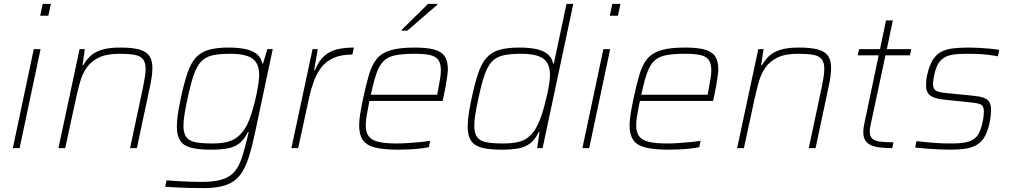

<svg xmlns="http://www.w3.org/2000/svg" viewBox="-20 -763 5204 989"><path d="M187 -682 200 -743H242L229 -682ZM46 0 154 -510H189L81 0Z M281 0 390 -510H417L405 -427H409Q423 -452 443.5 -472.5Q464 -493 501 -505.5Q538 -518 599 -518Q663 -518 699 -507.5Q735 -497 750 -474Q765 -451 765 -413Q765 -394 762 -370.5Q759 -347 753 -320L685 0H650L717 -315Q723 -344 726.5 -367.5Q730 -391 730 -408Q730 -441 716.5 -458Q703 -475 673.5 -480.5Q644 -486 595 -486Q529 -486 489 -466.5Q449 -447 426.5 -414.5Q404 -382 393 -342.5Q382 -303 373 -264L316 0Z M1027 206Q994 206 957 205Q920 204 887 202.5Q854 201 831 199L838 166Q867 168 898.5 170Q930 172 961 173Q992 174 1018 174Q1080 174 1118.5 163Q1157 152 1180 129.5Q1203 107 1217 72.5Q1231 38 1243 -10Q1248 -27 1253 -48.5Q1258 -70 1261 -83H1257Q1239 -45 1213.5 -25Q1188 -5 1152 1.5Q1116 8 1066 8Q1003 8 964.5 -2Q926 -12 908.5 -38Q891 -64 891 -111Q891 -138 896 -173.5Q901 -209 911 -255Q928 -335 945.5 -386.5Q963 -438 989 -466.5Q1015 -495 1055.5 -506.5Q1096 -518 1157 -518Q1209 -518 1245.5 -510Q1282 -502 1303.5 -484Q1325 -466 1331 -436H1335L1357 -510H1385L1292 -72Q1279 -9 1264.5 37.5Q1250 84 1231.5 116.5Q1213 149 1186 168.5Q1159 188 1120 197Q1081 206 1027 206ZM1072 -24Q1120 -24 1150.5 -32Q1181 -40 1202 -56.5Q1223 -73 1241 -100Q1254 -119 1265 -148.5Q1276 -178 1285.5 -212Q1295 -246 1301.5 -278.5Q1308 -311 1311.5 -337Q1315 -363 1315 -377Q1315 -436 1280.5 -461Q1246 -486 1166 -486Q1111 -486 1075 -478Q1039 -470 1016.5 -446.5Q994 -423 978 -377Q962 -331 946 -255Q936 -209 930.5 -174.5Q925 -140 925 -115Q925 -77 939.5 -57Q954 -37 986.5 -30.5Q1019 -24 1072 -24Z M1481 0 1590 -510H1617L1598 -401H1602Q1622 -450 1650.5 -475Q1679 -500 1717 -509Q1755 -518 1803 -518L1795 -482Q1737 -482 1698 -464.5Q1659 -447 1635 -415.5Q1611 -384 1596.5 -344Q1582 -304 1572 -259L1516 0Z M2031 8Q1957 8 1912.5 -3Q1868 -14 1849 -41.5Q1830 -69 1830 -117Q1830 -143 1835.5 -177Q1841 -211 1850 -254Q1866 -329 1881 -379.5Q1896 -430 1921.5 -460.5Q1947 -491 1993 -504.5Q2039 -518 2115 -518Q2180 -518 2217.5 -507.5Q2255 -497 2271 -472.5Q2287 -448 2287 -405Q2287 -396 2284 -372Q2281 -348 2275.5 -317.5Q2270 -287 2263 -256L2260 -243H1883Q1875 -203 1869.5 -172Q1864 -141 1864 -118Q1864 -82 1879 -61.5Q1894 -41 1928.5 -32.5Q1963 -24 2022 -24Q2049 -24 2080.5 -26Q2112 -28 2142.5 -31Q2173 -34 2196 -38L2189 -5Q2171 -1 2144.5 2Q2118 5 2088.5 6.5Q2059 8 2031 8ZM1890 -275H2232L2236 -296Q2242 -329 2246.5 -355Q2251 -381 2251 -400Q2251 -438 2236.5 -456Q2222 -474 2192.5 -480Q2163 -486 2116 -486Q2055 -486 2017 -478.5Q1979 -471 1956.5 -449Q1934 -427 1919.5 -385.5Q1905 -344 1890 -275ZM2049 -605 2050 -610 2185 -743H2233L2232 -738L2078 -605Z M2564 8Q2501 8 2462.5 -2Q2424 -12 2406.5 -38Q2389 -64 2389 -111Q2389 -138 2394 -173.5Q2399 -209 2409 -255Q2426 -335 2443.5 -386.5Q2461 -438 2487 -466.5Q2513 -495 2553.5 -506.5Q2594 -518 2655 -518Q2707 -518 2743.5 -510Q2780 -502 2801.5 -484Q2823 -466 2829 -436H2833L2898 -743H2933L2775 0H2747L2759 -83H2755Q2737 -45 2711.5 -25Q2686 -5 2650 1.5Q2614 8 2564 8ZM2570 -24Q2618 -24 2649 -31.5Q2680 -39 2701 -56Q2722 -73 2739 -100Q2750 -118 2761 -146Q2772 -174 2781 -206.5Q2790 -239 2797.5 -271.5Q2805 -304 2809 -332Q2813 -360 2813 -377Q2813 -436 2778.5 -461Q2744 -486 2664 -486Q2609 -486 2573 -478Q2537 -470 2514.5 -446.5Q2492 -423 2476 -377Q2460 -331 2444 -255Q2434 -209 2428.5 -174.5Q2423 -140 2423 -115Q2423 -77 2437.5 -57Q2452 -37 2484.5 -30.5Q2517 -24 2570 -24Z M3121 -682 3134 -743H3176L3163 -682ZM2980 0 3088 -510H3123L3015 0Z M3424 8Q3350 8 3305.5 -3Q3261 -14 3242 -41.5Q3223 -69 3223 -117Q3223 -143 3228.5 -177Q3234 -211 3243 -254Q3259 -329 3274 -379.5Q3289 -430 3314.5 -460.5Q3340 -491 3386 -504.5Q3432 -518 3508 -518Q3573 -518 3610.5 -507.5Q3648 -497 3664 -472.5Q3680 -448 3680 -405Q3680 -396 3677 -372Q3674 -348 3668.5 -317.5Q3663 -287 3656 -256L3653 -243H3276Q3268 -203 3262.5 -172Q3257 -141 3257 -118Q3257 -82 3272 -61.5Q3287 -41 3321.5 -32.5Q3356 -24 3415 -24Q3442 -24 3473.5 -26Q3505 -28 3535.5 -31Q3566 -34 3589 -38L3582 -5Q3564 -1 3537.5 2Q3511 5 3481.5 6.5Q3452 8 3424 8ZM3283 -275H3625L3629 -296Q3635 -329 3639.5 -355Q3644 -381 3644 -400Q3644 -438 3629.5 -456Q3615 -474 3585.5 -480Q3556 -486 3509 -486Q3448 -486 3410 -478.5Q3372 -471 3349.5 -449Q3327 -427 3312.5 -385.5Q3298 -344 3283 -275Z M3777 0 3886 -510H3913L3901 -427H3905Q3919 -452 3939.5 -472.5Q3960 -493 3997 -505.5Q4034 -518 4095 -518Q4159 -518 4195 -507.5Q4231 -497 4246 -474Q4261 -451 4261 -413Q4261 -394 4258 -370.5Q4255 -347 4249 -320L4181 0H4146L4213 -315Q4219 -344 4222.5 -367.5Q4226 -391 4226 -408Q4226 -441 4212.5 -458Q4199 -475 4169.5 -480.5Q4140 -486 4091 -486Q4025 -486 3985 -466.5Q3945 -447 3922.5 -414.5Q3900 -382 3889 -342.5Q3878 -303 3869 -264L3812 0Z M4576 0Q4539 0 4511 -3.5Q4483 -7 4464.5 -16Q4446 -25 4436.5 -41Q4427 -57 4427 -83Q4427 -90 4427.5 -97Q4428 -104 4429.5 -112.5Q4431 -121 4433 -130L4506 -478H4398L4405 -510H4513L4544 -658H4579L4548 -510H4674L4667 -478H4541L4463 -112Q4462 -107 4461.5 -102.5Q4461 -98 4460.5 -93.5Q4460 -89 4460 -85Q4460 -60 4473.5 -48.5Q4487 -37 4514 -33.5Q4541 -30 4582 -30Z M4875 8Q4847 8 4814.5 6.5Q4782 5 4750.5 2.5Q4719 0 4694 -3L4701 -36Q4735 -32 4758.5 -30Q4782 -28 4801 -26.5Q4820 -25 4839.5 -24.5Q4859 -24 4885 -24Q4943 -24 4973.5 -35Q5004 -46 5018.5 -70Q5033 -94 5041 -133Q5045 -151 5046.5 -164.5Q5048 -178 5048 -188Q5048 -217 5032.5 -224.5Q5017 -232 4985 -235L4841 -250Q4792 -255 4771 -271.5Q4750 -288 4750 -325Q4750 -336 4751.5 -350.5Q4753 -365 4757 -381Q4768 -429 4786 -456.5Q4804 -484 4830 -497Q4856 -510 4891 -514Q4926 -518 4970 -518Q4994 -518 5022 -516.5Q5050 -515 5077.5 -512.5Q5105 -510 5127 -506L5120 -473Q5092 -478 5067 -481Q5042 -484 5016 -485Q4990 -486 4957 -486Q4915 -486 4882.5 -480.5Q4850 -475 4827 -453Q4804 -431 4793 -380Q4790 -365 4788 -353Q4786 -341 4786 -332Q4786 -304 4802 -295.5Q4818 -287 4852 -284L4992 -270Q5025 -267 5045.5 -260Q5066 -253 5075.5 -238.5Q5085 -224 5085 -197Q5085 -183 5083 -165.5Q5081 -148 5076 -125Q5067 -84 5051.5 -58Q5036 -32 5012.5 -17.5Q4989 -3 4955 2.5Q4921 8 4875 8Z"/></svg>

Font: Saira Thin
Style: Italic
Weight: 100
Italic angle: -12°
Designer: Hector Gatti with collaboration of the Omnibus-Type team
Foundry: Omnibus-Type
Version: Version 1.101